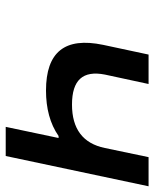

<svg xmlns="http://www.w3.org/2000/svg" viewBox="46 -586 540 672"><g transform="rotate(90 316.0 -250.0)"><path d="M526 0 632 -500H530L498 -347C482 -270 431 -232 346 -232C260 -232 226 -270 241 -347L274 -500H171L137 -341C109 -207 162 -141 297 -141C359 -141 413 -155 456 -185H463L424 0Z"/></g></svg>

Font: LT Wave Mono Medium
Style: Italic
Weight: 500
Designer: Daniel Lyons
Version: Version 2.5 (Glyphs App)